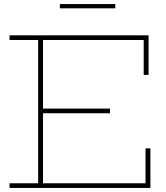

<svg xmlns="http://www.w3.org/2000/svg" viewBox="-20 -926 819 946"><path d="M522 -391V-368H181V-391ZM697 -195H721V0H27V-23H168V-729H27V-752H712V-557H688V-729H192V-23H697ZM548 -906V-885H275V-906Z"/></svg>

Font: Hepta Slab ExtraLight
Style: Regular
Weight: 200
Designer: Michael LaGattuta
Foundry: Michael LaGattuta
Version: Version 1.100